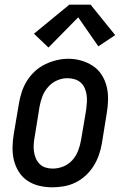

<svg xmlns="http://www.w3.org/2000/svg" viewBox="-20 -792 540 820"><path d="M203 8Q175 8 147.5 1.5Q120 -5 97.5 -20Q75 -35 60.5 -58Q46 -81 39.5 -107.5Q33 -134 33.5 -163Q34 -192 39 -221L61 -351Q65 -375 73 -399.5Q81 -424 95 -446.5Q109 -469 129 -487.5Q149 -506 173 -517.5Q197 -529 222 -535Q247 -541 272 -541Q301 -541 328 -533Q355 -525 377.5 -510Q400 -495 414.5 -472Q429 -449 435.5 -422.5Q442 -396 441.5 -367Q441 -338 436 -309L415 -179Q411 -155 402.5 -130.5Q394 -106 380 -83.5Q366 -61 346 -42.5Q326 -24 302.5 -12.5Q279 -1 253.5 3.5Q228 8 203 8ZM205 -72Q228 -72 250.5 -81Q273 -90 289 -108Q305 -126 313.5 -148Q322 -170 326 -193L348 -323Q350 -338 351 -354.5Q352 -371 350 -386Q348 -401 342 -415Q336 -429 325 -439Q314 -449 299 -453.5Q284 -458 268 -458Q245 -458 223.5 -448.5Q202 -439 186 -421Q170 -403 161.5 -381.5Q153 -360 149 -337L128 -207Q125 -192 124 -176Q123 -160 125 -145Q127 -130 133 -116Q139 -102 149.5 -91.5Q160 -81 174.5 -76.5Q189 -72 205 -72ZM187 -589 125 -648 276 -772H367L472 -642L400 -594L314 -718Z"/></svg>

Font: Iosevka Slab Medium Oblique
Style: Regular
Weight: 500
Italic angle: -9°
Monospace: yes
Designer: Belleve Invis
Foundry: Belleve Invis
Version: Version 11.1.1; ttfautohint (v1.8.3)